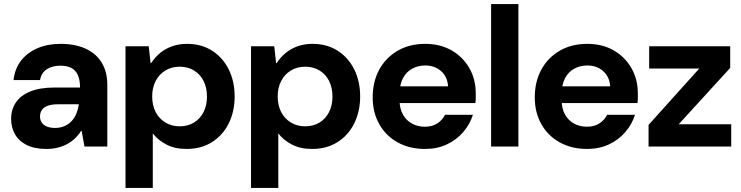

<svg xmlns="http://www.w3.org/2000/svg" viewBox="-20 -725 3667 950"><path d="M210 12Q150 12 111 -8Q72 -28 53.5 -62Q35 -96 35 -137Q35 -183 58.5 -218Q82 -253 130 -272.5Q178 -292 251 -292H376Q376 -329 365.5 -353Q355 -377 333.5 -388.5Q312 -400 279 -400Q240 -400 212.5 -383Q185 -366 178 -329H47Q53 -384 83.5 -424Q114 -464 164.5 -486Q215 -508 279 -508Q351 -508 403 -484.5Q455 -461 483 -415.5Q511 -370 511 -305V0H398L384 -77H381Q367 -55 349 -38.5Q331 -22 310 -11Q289 0 263.5 6Q238 12 210 12ZM252 -92Q279 -92 300 -101.5Q321 -111 335.5 -127Q350 -143 358.5 -164.5Q367 -186 370 -209H266Q235 -209 215.5 -201.5Q196 -194 187 -180.5Q178 -167 178 -149Q178 -131 187 -118Q196 -105 213 -98.5Q230 -92 252 -92Z M601 205V-496H716L725 -413H728Q747 -442 772.5 -463Q798 -484 831.5 -496Q865 -508 906 -508Q976 -508 1029 -474.5Q1082 -441 1111.5 -382Q1141 -323 1141 -248Q1141 -173 1111.5 -114Q1082 -55 1028.5 -21.5Q975 12 903 12Q845 12 803 -10Q761 -32 736 -65V205ZM869 -100Q910 -100 940.5 -119Q971 -138 987.5 -171Q1004 -204 1004 -247Q1004 -291 987.5 -324Q971 -357 940.5 -376Q910 -395 869 -395Q829 -395 798 -376Q767 -357 750 -324Q733 -291 733 -248Q733 -204 750 -171Q767 -138 798 -119Q829 -100 869 -100Z M1222 205V-496H1337L1346 -413H1349Q1368 -442 1393.5 -463Q1419 -484 1452.5 -496Q1486 -508 1527 -508Q1597 -508 1650 -474.5Q1703 -441 1732.5 -382Q1762 -323 1762 -248Q1762 -173 1732.5 -114Q1703 -55 1649.5 -21.5Q1596 12 1524 12Q1466 12 1424 -10Q1382 -32 1357 -65V205ZM1490 -100Q1531 -100 1561.5 -119Q1592 -138 1608.5 -171Q1625 -204 1625 -247Q1625 -291 1608.5 -324Q1592 -357 1561.5 -376Q1531 -395 1490 -395Q1450 -395 1419 -376Q1388 -357 1371 -324Q1354 -291 1354 -248Q1354 -204 1371 -171Q1388 -138 1419 -119Q1450 -100 1490 -100Z M2083 12Q2007 12 1948.5 -20Q1890 -52 1857 -110Q1824 -168 1824 -243Q1824 -321 1856.5 -380.5Q1889 -440 1947.5 -474Q2006 -508 2084 -508Q2158 -508 2214 -476Q2270 -444 2302 -388.5Q2334 -333 2334 -263Q2334 -253 2334 -240.5Q2334 -228 2332 -215H1920V-298H2197Q2194 -345 2162.5 -373Q2131 -401 2084 -401Q2049 -401 2020 -385.5Q1991 -370 1974 -338.5Q1957 -307 1957 -259V-230Q1957 -189 1973 -159.5Q1989 -130 2017.5 -114Q2046 -98 2082 -98Q2119 -98 2144 -114.5Q2169 -131 2182 -157H2320Q2305 -110 2272 -71.5Q2239 -33 2191 -10.5Q2143 12 2083 12Z M2410 0V-705H2545V0Z M2885 12Q2809 12 2750.5 -20Q2692 -52 2659 -110Q2626 -168 2626 -243Q2626 -321 2658.5 -380.5Q2691 -440 2749.5 -474Q2808 -508 2886 -508Q2960 -508 3016 -476Q3072 -444 3104 -388.5Q3136 -333 3136 -263Q3136 -253 3136 -240.5Q3136 -228 3134 -215H2722V-298H2999Q2996 -345 2964.5 -373Q2933 -401 2886 -401Q2851 -401 2822 -385.5Q2793 -370 2776 -338.5Q2759 -307 2759 -259V-230Q2759 -189 2775 -159.5Q2791 -130 2819.5 -114Q2848 -98 2884 -98Q2921 -98 2946 -114.5Q2971 -131 2984 -157H3122Q3107 -110 3074 -71.5Q3041 -33 2993 -10.5Q2945 12 2885 12Z M3189 0V-107L3440 -386H3192V-496H3593V-389L3338 -110H3598V0Z"/></svg>

Font: DM Sans 9pt 36pt
Style: Bold
Weight: 700
Version: Version 4.004;gftools[0.9.30]